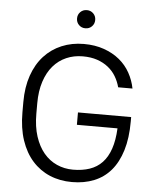

<svg xmlns="http://www.w3.org/2000/svg" viewBox="-59 -932 808 989"><g transform="rotate(5 345.0 -437.5)"><path d="M350 7Q287 7 235 -15Q183 -37 145 -79.5Q107 -122 86 -184.5Q65 -247 65 -328V-382Q65 -459 86 -519.5Q107 -580 145 -621.5Q183 -663 235.5 -685Q288 -707 350 -707Q408 -707 454.5 -690.5Q501 -674 535 -646Q569 -618 590 -580Q611 -542 619 -500H545Q537 -530 521.5 -556Q506 -582 481.5 -601.5Q457 -621 424.5 -632Q392 -643 350 -643Q304 -643 265 -626Q226 -609 197.5 -576Q169 -543 153 -494Q137 -445 137 -382V-328Q137 -261 153.5 -210.5Q170 -160 198.5 -126Q227 -92 266 -74.5Q305 -57 350 -57Q398 -57 436 -70Q474 -83 500.5 -111Q527 -139 542 -183Q557 -227 560 -289H350V-353H625V-330Q625 -244 605.5 -180.5Q586 -117 550.5 -75.5Q515 -34 464 -13.5Q413 7 350 7ZM350 -788Q330 -788 316.5 -801.5Q303 -815 303 -835Q303 -855 316.5 -868.5Q330 -882 350 -882Q370 -882 383.5 -868.5Q397 -855 397 -835Q397 -815 383.5 -801.5Q370 -788 350 -788Z"/></g></svg>

Font: PT Root UI
Style: Regular
Weight: 400
Designer: Vitaly Kuzmin
Foundry: ParaType Ltd.
Version: Version 2.001G